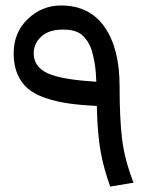

<svg xmlns="http://www.w3.org/2000/svg" viewBox="-20 -666 562 700"><path d="M466.8 0 381.8 14.2Q357.4 -53.2 346.2 -117.2Q335 -181.2 333 -279.8Q272.5 -282.7 228.8 -289.1Q185.1 -295.4 145.5 -308.8Q106 -322.3 81.8 -342.8Q57.6 -363.3 43.7 -395.5Q29.8 -427.7 29.8 -471.2Q29.8 -547.9 81.5 -596.9Q133.3 -646 202.1 -646Q306.6 -646 361.3 -567.6Q416 -489.3 416 -352.1Q416 -231.9 425.3 -157.2Q434.6 -82.5 466.8 0ZM103 -471.2Q103 -422.4 153.6 -398.9Q204.1 -375.5 331.1 -368.2Q330.1 -405.3 325.2 -434.8Q320.3 -464.4 313.7 -484.1Q307.1 -503.9 297.1 -518.1Q287.1 -532.2 277.6 -539.8Q268.1 -547.4 254.9 -551.8Q241.7 -556.2 231.7 -557.1Q221.7 -558.1 208 -558.1Q158.7 -558.1 130.9 -533Q103 -507.8 103 -471.2Z"/></svg>

Font: FiraGO
Style: Regular
Weight: 400
Designer: bBox Type
Foundry: bBox Type GmbH
Version: Version 1.001;PS 001.001;hotconv 1.0.88;makeotf.lib2.5.64775